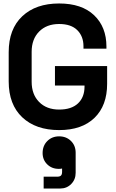

<svg xmlns="http://www.w3.org/2000/svg" viewBox="-20 -734 666 1104"><path d="M30 -434Q30 -567 108 -640.5Q186 -714 320 -714Q450 -714 521 -646.5Q592 -579 592 -466V-454H460V-468Q460 -525 424.5 -560.5Q389 -596 320 -596Q248 -596 205 -552.5Q162 -509 162 -436V-264Q162 -191 205 -147.5Q248 -104 320 -104Q391 -104 428.5 -139.5Q466 -175 466 -236V-242H296V-354H596V-252Q596 -127 523.5 -56.5Q451 14 320 14Q186 14 108 -59.5Q30 -133 30 -266ZM225 146Q225 104 252 77Q279 50 320 50Q361 50 388 76.5Q415 103 415 144V260Q415 298 389.5 324Q364 350 326 350H231V282H308Q324 282 330.5 275.5Q337 269 337 254V235Q329 237 318 237Q278 237 251.5 211Q225 185 225 146Z"/></svg>

Font: Space Grotesk Variable
Style: Regular
Weight: 400
Designer: Florian Karsten (Space Grotesk), Colophon Foundry (Space Mono)
Foundry: Florian Karsten
Version: Version 1.106